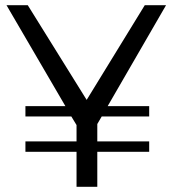

<svg xmlns="http://www.w3.org/2000/svg" viewBox="-20 -720 660 740"><path d="M5 -700H87L314 -335L538 -700H620L395 -311H555V-271H372L355 -242V-175H555V-135H355V0H275V-135H78V-175H275V-238L255 -271H78V-311H232Z"/></svg>

Font: Trueno
Style: Lt
Weight: 300
Designer: Julieta Ulanovsky
Foundry: Julieta Ulanovsky
Version: Version 3.001b